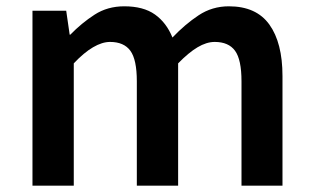

<svg xmlns="http://www.w3.org/2000/svg" viewBox="-20 -589 993 609"><path d="M83 0V-555H190L201 -479H203Q239 -516 280 -542.5Q321 -569 374 -569Q435 -569 471.5 -543Q508 -517 527 -470Q567 -512 610 -540.5Q653 -569 706 -569Q793 -569 834.5 -511Q876 -453 876 -348V0H746V-331Q746 -400 725.5 -428Q705 -456 661 -456Q635 -456 606.5 -439Q578 -422 545 -388V0H414V-331Q414 -400 393.5 -428Q373 -456 329 -456Q304 -456 275 -439Q246 -422 214 -388V0Z"/></svg>

Font: Noto Sans HK SemiBold
Style: Regular
Weight: 600
Version: Version 2.004-H2;hotconv 1.0.118;makeotfexe 2.5.65603